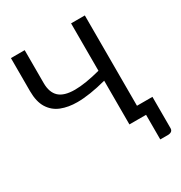

<svg xmlns="http://www.w3.org/2000/svg" viewBox="-203 -860 1112 1179"><g transform="rotate(-30 353.0 -270.5)"><path d="M648.5 174.5H590.5V0H472.5V-310Q351.5 -278 265 -278Q201.5 -278 152 -297.5Q102.5 -317 74 -362.5Q46 -407.5 46 -482.5V-716.5H143.5V-482.5Q143.5 -417 178.5 -384.2Q213.5 -351.5 290 -351.5Q363 -351.5 472.5 -380.5V-716.5H570V-76H679.5V146Q679.5 172 648.5 174.5Z"/></g></svg>

Font: Verano Sans
Style: Regular
Weight: 400
Designer: Lukasz Dziedzic with Adam Twardoch and Botio Nikoltchev
Foundry: tyPoland Lukasz Dziedzic
Version: Version 3.001;December 28, 2019;FontCreator 12.0.0.2547 64-b